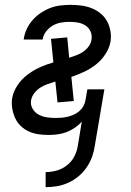

<svg xmlns="http://www.w3.org/2000/svg" viewBox="-20 -548 540 791"><path d="M168 223V161Q191 161 214 154.5Q237 148 256.5 132.5Q276 117 287 95Q298 73 301 50L317 -47Q305 -33 288 -21.5Q271 -10 253.5 -3.5Q236 3 217.5 5.5Q199 8 181 8Q159 8 138 5Q117 2 98.5 -6.5Q80 -15 65.5 -29Q51 -43 42.5 -61.5Q34 -80 30.5 -101Q27 -122 30 -143Q35 -171 52 -196.5Q69 -222 93.5 -240.5Q118 -259 145 -271Q172 -283 200 -291L190 -388L257 -394L265 -310Q280 -315 295 -320.5Q310 -326 323 -335Q336 -344 345.5 -357Q355 -370 357 -385Q360 -403 353 -418.5Q346 -434 332 -443Q318 -452 301 -455Q284 -458 266 -458Q249 -458 231.5 -455Q214 -452 198 -443Q182 -434 170 -418.5Q158 -403 156 -386L155 -385H77L78 -388Q81 -409 90.5 -429Q100 -449 115 -466Q130 -483 149 -495.5Q168 -508 188 -515.5Q208 -523 229.5 -525.5Q251 -528 271 -528Q294 -528 316 -525Q338 -522 358 -514Q378 -506 394.5 -492.5Q411 -479 421 -460.5Q431 -442 435 -420Q439 -398 435 -375Q430 -349 414 -324.5Q398 -300 375 -282Q352 -264 326 -252Q300 -240 274 -231L284 -132L217 -126L208 -212Q192 -207 176 -201.5Q160 -196 146 -187Q132 -178 121.5 -164.5Q111 -151 108 -135Q105 -116 114 -100.5Q123 -85 138 -76.5Q153 -68 171 -65Q189 -62 208 -62Q221 -62 233.5 -63Q246 -64 258.5 -67Q271 -70 283.5 -75.5Q296 -81 306.5 -90Q317 -99 323.5 -110.5Q330 -122 332 -135L340 -180H410L371 50Q368 73 360 96Q352 119 338 140Q324 161 304.5 177.5Q285 194 262 204.5Q239 215 215.5 219Q192 223 168 223Z"/></svg>

Font: Iosevka Term Curly
Style: Italic
Weight: 400
Italic angle: -9°
Designer: Belleve Invis
Foundry: Belleve Invis
Version: Version 32.3.0